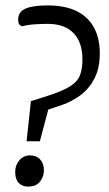

<svg xmlns="http://www.w3.org/2000/svg" viewBox="-20 -680 401 708"><path d="M78 -159 94 -307 154 -326Q210 -344 237.5 -361Q265 -378 274.5 -401.5Q284 -425 284 -461Q284 -524 251 -558Q218 -592 156 -592Q137 -592 110.5 -590.5Q84 -589 61 -583Q60 -583 53.5 -587.5Q47 -592 47 -608Q47 -636 73.5 -648Q100 -660 155 -660Q222 -660 264.5 -638Q307 -616 327.5 -576.5Q348 -537 348 -484Q348 -429 328.5 -391Q309 -353 277.5 -329.5Q246 -306 209 -293L158 -276L127 -159ZM83 8Q62 8 49 -5.5Q36 -19 36 -46Q36 -71 51.5 -89Q67 -107 90 -107Q115 -107 128.5 -91.5Q142 -76 142 -52Q142 -30 128 -11Q114 8 83 8Z"/></svg>

Font: Faustina Light Light
Style: Italic
Weight: 300
Italic angle: -8°
Version: Version 1.200